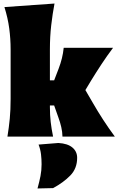

<svg xmlns="http://www.w3.org/2000/svg" viewBox="-20 -772 669 1085"><path d="M22 0Q30.5 -52 35.2 -101Q40 -150 40 -213V-493Q40 -552.5 32.2 -611.2Q24.5 -670 5 -732L288 -752Q277 -694.5 269.5 -629.8Q262 -565 262 -493V-318H286L311 -383Q322.5 -413 329.8 -442.5Q337 -472 340 -502H619Q584 -455.5 553.8 -409.5Q523.5 -363.5 495 -317L462.5 -263L505 -190Q532 -143 563 -95.2Q594 -47.5 629 0H333Q332.5 -27 326.2 -54Q320 -81 310 -108L286 -176H262V-166Q262 -122 266.5 -82.5Q271 -43 280 0ZM192 293Q202.5 254.5 208.8 222.8Q215 191 215 156Q215 128 211.8 100.2Q208.5 72.5 198 45L310 36Q362 39 389 61.5Q416 84 416 120Q416 180 377.2 219.8Q338.5 259.5 280 291Z"/></svg>

Font: Commissioner Flair Black
Style: Regular
Weight: 900
Designer: Kostas Bartsokas
Foundry: Kostas Bartsokas
Version: Version 1.000; ttfautohint (v1.8.3)